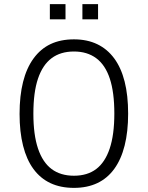

<svg xmlns="http://www.w3.org/2000/svg" viewBox="-20 -904 717 932"><path d="M339 8Q274 8 225 -15Q176 -38 142.5 -83.5Q109 -129 92 -196.5Q75 -264 75 -351Q75 -439 92 -506.5Q109 -574 143 -620.5Q177 -667 225.5 -690Q274 -713 339 -713Q403 -713 452 -689.5Q501 -666 534.5 -620.5Q568 -575 585 -508Q602 -441 602 -352Q602 -265 585 -197.5Q568 -130 534.5 -84Q501 -38 452 -15Q403 8 339 8ZM339 -51Q404 -51 447 -83.5Q490 -116 512.5 -183Q535 -250 535 -353Q535 -456 513 -522.5Q491 -589 447 -621.5Q403 -654 339 -654Q274 -654 230.5 -621.5Q187 -589 164.5 -522.5Q142 -456 142 -352Q142 -250 164.5 -183Q187 -116 230.5 -83.5Q274 -51 339 -51ZM380 -810V-884H456V-810ZM222 -810V-884H298V-810Z"/></svg>

Font: Nunito Sans 7pt Condensed Light
Style: Regular
Weight: 300
Width: 3
Designer: Vernon Adams
Foundry: Vernon Adams
Version: Version 3.101;gftools[0.9.27]